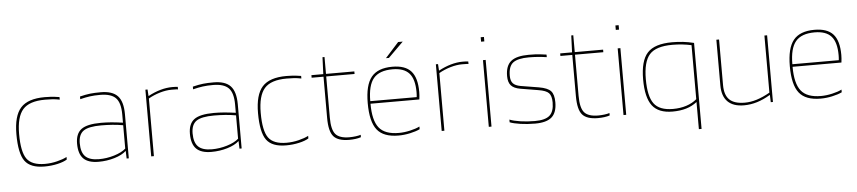

<svg xmlns="http://www.w3.org/2000/svg" viewBox="-46 -974 6325 1417"><g transform="rotate(-5 3116.5 -265.0)"><path d="M416 -50V-31Q391 -15 345 -4.5Q299 6 248 6Q144 6 103 -50.5Q62 -107 62 -249Q62 -385 115.5 -444.5Q169 -504 294 -504Q320 -504 341.5 -502.5Q363 -501 403 -495V-476Q372 -482 348.5 -483.5Q325 -485 294 -485Q178 -485 130 -430.5Q82 -376 82 -249Q82 -116 119.5 -64.5Q157 -13 253 -13Q298 -13 343 -24Q388 -35 416 -50Z M649 6Q573 6 537.5 -29.5Q502 -65 502 -141Q502 -215 545 -247Q588 -279 691 -279Q730 -279 766.5 -276Q803 -273 853 -266V-327Q853 -414 818 -449.5Q783 -485 703 -485Q660 -485 626.5 -480.5Q593 -476 554 -466V-486Q599 -497 631 -500.5Q663 -504 709 -504Q795 -504 834 -462.5Q873 -421 873 -327V0H857L855 -56H854Q824 -28 767.5 -11Q711 6 649 6ZM691 -260Q597 -260 559.5 -233.5Q522 -207 522 -142Q522 -74 553.5 -43.5Q585 -13 654 -13Q711 -13 767 -30Q823 -47 853 -74V-247Q814 -254 773.5 -257Q733 -260 691 -260Z M1059 0H1039V-494H1055L1058 -446H1060Q1104 -470 1149.5 -483Q1195 -496 1238 -496Q1249 -496 1261 -495.5Q1273 -495 1279 -494V-475Q1275 -476 1268.5 -476.5Q1262 -477 1231 -477Q1191 -477 1145 -463.5Q1099 -450 1059 -427Z M1485 6Q1409 6 1373.5 -29.5Q1338 -65 1338 -141Q1338 -215 1381 -247Q1424 -279 1527 -279Q1566 -279 1602.5 -276Q1639 -273 1689 -266V-327Q1689 -414 1654 -449.5Q1619 -485 1539 -485Q1496 -485 1462.5 -480.5Q1429 -476 1390 -466V-486Q1435 -497 1467 -500.5Q1499 -504 1545 -504Q1631 -504 1670 -462.5Q1709 -421 1709 -327V0H1693L1691 -56H1690Q1660 -28 1603.5 -11Q1547 6 1485 6ZM1527 -260Q1433 -260 1395.5 -233.5Q1358 -207 1358 -142Q1358 -74 1389.5 -43.5Q1421 -13 1490 -13Q1547 -13 1603 -30Q1659 -47 1689 -74V-247Q1650 -254 1609.5 -257Q1569 -260 1527 -260Z M2206 -50V-31Q2181 -15 2135 -4.5Q2089 6 2038 6Q1934 6 1893 -50.5Q1852 -107 1852 -249Q1852 -385 1905.5 -444.5Q1959 -504 2084 -504Q2110 -504 2131.5 -502.5Q2153 -501 2193 -495V-476Q2162 -482 2138.5 -483.5Q2115 -485 2084 -485Q1968 -485 1920 -430.5Q1872 -376 1872 -249Q1872 -116 1909.5 -64.5Q1947 -13 2043 -13Q2088 -13 2133 -24Q2178 -35 2206 -50Z M2593 -24V-6Q2575 0 2552.5 3Q2530 6 2506 6Q2424 6 2390.5 -31.5Q2357 -69 2357 -170V-475H2269V-494H2357L2362 -619H2377V-494H2587V-475H2377V-170Q2377 -80 2406.5 -46.5Q2436 -13 2509 -13Q2531 -13 2555 -16Q2579 -19 2593 -24Z M3030 -47V-27Q3001 -13 2957 -3.5Q2913 6 2871 6Q2760 6 2712.5 -54Q2665 -114 2665 -252Q2665 -385 2713 -444.5Q2761 -504 2869 -504Q2964 -504 3007.5 -455.5Q3051 -407 3051 -302Q3051 -290 3050 -276Q3049 -262 3047 -246H2685Q2685 -122 2728.5 -67.5Q2772 -13 2875 -13Q2915 -13 2959 -23Q3003 -33 3030 -47ZM3031 -302Q3031 -398 2992 -441.5Q2953 -485 2869 -485Q2771 -485 2728 -433.5Q2685 -382 2685 -265H3029Q3030 -274 3030.5 -283Q3031 -292 3031 -302ZM2928 -682H2962L2850 -571H2828Z M3211 0H3191V-494H3207L3210 -446H3212Q3256 -470 3301.5 -483Q3347 -496 3390 -496Q3401 -496 3413 -495.5Q3425 -495 3431 -494V-475Q3427 -476 3420.5 -476.5Q3414 -477 3383 -477Q3343 -477 3297 -463.5Q3251 -450 3211 -427Z M3562 -631H3538V-664H3562ZM3560 0H3540V-494H3560Z M3879 -485Q3797 -485 3762 -458.5Q3727 -432 3727 -362Q3727 -324 3744 -305.5Q3761 -287 3800 -280L3934 -258Q3998 -247 4021.5 -221.5Q4045 -196 4045 -138Q4045 -62 4006.5 -28Q3968 6 3883 6Q3825 6 3774 -1.5Q3723 -9 3696 -20V-40Q3726 -28 3776 -20.5Q3826 -13 3883 -13Q3960 -13 3992.5 -42Q4025 -71 4025 -138Q4025 -187 4005 -208Q3985 -229 3928 -238L3796 -260Q3749 -268 3728 -291.5Q3707 -315 3707 -361Q3707 -438 3748 -471Q3789 -504 3879 -504Q3908 -504 3931.5 -503Q3955 -502 4011 -494V-475Q3977 -480 3945 -482.5Q3913 -485 3879 -485Z M4436 -24V-6Q4418 0 4395.5 3Q4373 6 4349 6Q4267 6 4233.5 -31.5Q4200 -69 4200 -170V-475H4112V-494H4200L4205 -619H4220V-494H4430V-475H4220V-170Q4220 -80 4249.5 -46.5Q4279 -13 4352 -13Q4374 -13 4398 -16Q4422 -19 4436 -24Z M4560 -631H4536V-664H4560ZM4558 0H4538V-494H4558Z M5103 -485V152H5083V-49Q5048 -21 5003 -7.5Q4958 6 4901 6Q4797 6 4751 -54.5Q4705 -115 4705 -249Q4705 -387 4758.5 -445.5Q4812 -504 4942 -504Q4984 -504 5023 -499.5Q5062 -495 5103 -485ZM4906 -13Q4960 -13 5005 -27.5Q5050 -42 5083 -70V-470Q5052 -477 5016 -481Q4980 -485 4942 -485Q4820 -485 4772.5 -431.5Q4725 -378 4725 -249Q4725 -122 4765.5 -67.5Q4806 -13 4906 -13Z M5431 6Q5351 6 5310 -35Q5269 -76 5269 -156V-494H5289V-156Q5289 -82 5325 -47.5Q5361 -13 5438 -13Q5482 -13 5528 -27.5Q5574 -42 5625 -71V-494H5645V0H5629L5627 -53H5625Q5577 -24 5528.5 -9Q5480 6 5431 6Z M6157 -47V-27Q6128 -13 6084 -3.5Q6040 6 5998 6Q5887 6 5839.5 -54Q5792 -114 5792 -252Q5792 -385 5840 -444.5Q5888 -504 5996 -504Q6091 -504 6134.5 -455.5Q6178 -407 6178 -302Q6178 -290 6177 -276Q6176 -262 6174 -246H5812Q5812 -122 5855.5 -67.5Q5899 -13 6002 -13Q6042 -13 6086 -23Q6130 -33 6157 -47ZM6158 -302Q6158 -398 6119 -441.5Q6080 -485 5996 -485Q5898 -485 5855 -433.5Q5812 -382 5812 -265H6156Q6157 -274 6157.5 -283Q6158 -292 6158 -302Z"/></g></svg>

Font: Blinker Thin
Style: Regular
Weight: 100
Designer: Juergen Huber
Foundry: supertype
Version: Version 1.017;hotconv 1.0.117;makeotfexe 2.5.65602